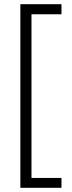

<svg xmlns="http://www.w3.org/2000/svg" viewBox="-20 -736 341 915"><path d="M77 159V-716H273V-668H130V112H273V159Z"/></svg>

Font: Noto Sans Display Light Narrow
Style: Regular
Weight: 300
Width: 4
Designer: Monotype Design team
Foundry: Monotype Imaging Inc.
Version: Version 1.000